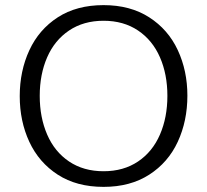

<svg xmlns="http://www.w3.org/2000/svg" viewBox="-20 -713 809 749"><path d="M57 -338Q57 -436 94.5 -517Q132 -598 205.5 -645.5Q279 -693 384 -693Q488 -693 562 -645.5Q636 -598 673.5 -517.5Q711 -437 711 -340Q711 -241 673.5 -160Q636 -79 562 -31.5Q488 16 384 16Q279 16 205.5 -31.5Q132 -79 94.5 -159.5Q57 -240 57 -338ZM633 -339Q633 -423 604 -489.5Q575 -556 518.5 -594Q462 -632 384 -632Q306 -632 249.5 -594Q193 -556 164 -489.5Q135 -423 135 -339Q135 -255 164 -188Q193 -121 249.5 -83Q306 -45 384 -45Q462 -45 518.5 -83Q575 -121 604 -188Q633 -255 633 -339Z"/></svg>

Font: Martel Sans Light
Style: Regular
Weight: 300
Designer: Dan Reynolds and Mathieu Réguer
Foundry: Dan Reynolds and Mathieu Réguer
Version: Version 1.002; ttfautohint (v1.1) -l 5 -r 5 -G 72 -x 0 -D la